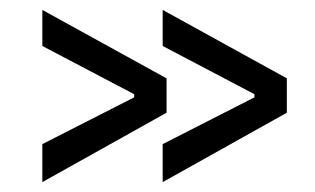

<svg xmlns="http://www.w3.org/2000/svg" viewBox="-20 -455 632 385"><path d="M555.2 -297.9V-229L306.2 -89.8V-166L490.2 -259.8V-266.1L306.2 -362.8V-435.1ZM314 -297.9V-229L64.9 -89.8V-166L249 -259.8V-266.1L64.9 -362.8V-435.1Z"/></svg>

Font: Uncial Antiqua
Style: Regular
Weight: 400
Version: Version 1.000